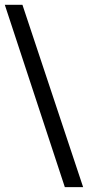

<svg xmlns="http://www.w3.org/2000/svg" viewBox="-30 -773 370 809"><path d="M64.5 -752.9 320.3 15.6H243.2L-9.8 -752.9Z"/></svg>

Font: Jomolhari
Style: Regular
Weight: 400
Designer: Christopher J. Fynn
Foundry: Christopher  J.  Fynn (Karma Drubgy¸ Tenzin).
Version: Version alpha 0.003c 2006